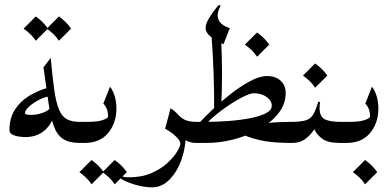

<svg xmlns="http://www.w3.org/2000/svg" viewBox="-20 -597 1620 802"><path d="M313.5 0Q268.6 0 243.4 -16.6Q218.3 -33.2 204.8 -70.1Q191.4 -106.9 182.6 -167.5Q173.8 -228 161.6 -315.4L191.9 -355.5Q199.2 -272.9 206.8 -220.5Q214.4 -168 226.6 -139.2Q238.8 -110.4 259.3 -99.1Q279.8 -87.9 313.5 -87.9Q326.7 -87.9 333.7 -74.5Q340.8 -61 340.8 -43.9Q340.8 -25.9 332.8 -12.9Q324.7 0 313.5 0ZM85 -24.4Q76.7 -24.4 60.8 -26.4Q44.9 -28.3 32.2 -34.7Q19.5 -41 19.5 -53.2Q19.5 -102.5 41.3 -137.5Q63 -172.4 99.4 -195.1Q135.7 -217.8 179.7 -230.5L184.1 -194.3Q161.6 -190.4 138.7 -177.7Q115.7 -165 100.1 -150.4Q84.5 -135.7 84.5 -126Q84.5 -119.6 91.8 -118.4Q99.1 -117.2 115.7 -117.2Q128.9 -117.2 146 -121.8Q163.1 -126.5 175.5 -133.5Q188 -140.6 187 -147.5L201.7 -101.6Q167 -24.4 85 -24.4ZM129.4 -528.3Q160.6 -506.3 180.2 -477.5L129.4 -426.8Q119.6 -441.9 106.7 -454.3Q93.8 -466.8 78.6 -477.5ZM226.1 -528.3Q257.3 -506.3 276.9 -477.5L226.1 -426.8Q216.3 -441.9 203.4 -454.3Q190.4 -466.8 175.3 -477.5Z M313.5 -87.9H344.2Q388.2 -87.9 409.9 -95.7Q431.6 -103.5 431.6 -110.8Q431.6 -125.5 427.2 -138.9Q422.9 -152.3 411.6 -164.1L439.5 -234.9Q453.6 -216.3 460 -192.1Q466.3 -168 466.3 -144Q466.3 -83.5 431.9 -41.7Q397.5 0 333.5 0H313.5Q301.3 0 295.4 -14.2Q289.6 -28.3 289.6 -45.4Q289.6 -62.5 295.4 -75.2Q301.3 -87.9 313.5 -87.9ZM362.3 71.3Q393.6 93.3 413.1 122.1L362.3 172.9Q352.5 157.7 339.6 145.3Q326.7 132.8 311.5 122.1ZM459 71.3Q490.2 93.3 509.8 122.1L459 172.9Q449.2 157.7 436.3 145.3Q423.3 132.8 408.2 122.1Z M479 145 482.4 138.2Q489.3 140.1 497.6 141.8Q505.9 143.6 519 143.6Q572.3 143.6 612.5 126Q652.8 108.4 679.7 83.5Q706.5 58.6 720 35.9Q733.4 13.2 733.4 2.9Q733.4 -9.8 713.1 -28.6Q692.9 -47.4 669.9 -59.1L692.4 -145Q722.7 -125.5 739 -96.7Q755.4 -67.9 755.4 -30.3Q755.4 22.5 737.3 72Q719.2 121.6 687.5 153.6Q655.8 185.5 615.2 185.5Q581.5 185.5 541.3 173.6Q501 161.6 479 145ZM799.3 -87.9Q814.5 -87.9 822 -74.5Q829.6 -61 829.6 -43.9Q829.6 -26.9 822 -13.4Q814.5 0 799.3 0Q775.9 0 756.3 -10.5Q736.8 -21 722.7 -35.6V-119.1Q742.7 -98.1 761.2 -93Q779.8 -87.9 799.3 -87.9Z M799.3 0Q788.6 0 783.4 -13.4Q778.3 -26.9 778.3 -43.9Q778.3 -61 783.4 -74.5Q788.6 -87.9 799.3 -87.9H834L846.2 0ZM895 -576.7 901.4 -572.8Q864.7 -503.9 939.9 -479.5L913.6 -412.1Q883.3 -425.3 861.1 -442.9Q838.9 -460.4 838.9 -480Q838.9 -496.1 850.6 -516.6Q862.3 -537.1 875.7 -554.4Q889.2 -571.8 895 -576.7ZM1095.2 -279.3Q1131.3 -279.3 1152.3 -259.8Q1173.3 -240.2 1173.3 -208.5Q1173.3 -162.1 1143.1 -123.8Q1112.8 -85.4 1064 -57.9Q1015.1 -30.3 957.5 -15.1Q899.9 0 845.2 0L833 -87.9Q886.7 -87.9 937 -91.8Q987.3 -95.7 1027.6 -103.8Q1067.9 -111.8 1091.6 -124.5Q1115.2 -137.2 1115.2 -155.3Q1115.2 -176.3 1093.8 -191.9Q1072.3 -207.5 1039.6 -207.5Q1024.4 -207.5 989.5 -189.5Q954.6 -171.4 914.1 -142.3Q873.5 -113.3 840.8 -79.6L810.5 -82Q831.5 -105 866.5 -138.2Q901.4 -171.4 942.4 -203.6Q983.4 -235.8 1023.7 -257.6Q1064 -279.3 1095.2 -279.3ZM874.5 -120.6Q876 -289.1 862.8 -457.5Q873 -451.2 883.3 -445.1Q893.6 -439 903.8 -433.1Q911.1 -290 903.8 -146.5Q896.5 -139.6 889.2 -133.3Q881.8 -127 874.5 -120.6ZM1062.5 -75.7Q1095.2 -84 1128.9 -85.9Q1162.6 -87.9 1192.9 -87.9Q1200.2 -87.9 1205.8 -75.7Q1211.4 -63.5 1211.4 -43.9Q1211.4 -22.9 1205.6 -11.5Q1199.7 0 1192.9 0Q1133.8 0 1087.4 -7.3Q1041 -14.6 992.7 -35.2ZM1053.7 -461.4Q1085 -439.5 1104.5 -410.6L1053.7 -359.9Q1043.9 -375 1031 -387.5Q1018.1 -399.9 1002.9 -410.6Z M1192.9 0Q1181.6 0 1175.8 -13.4Q1169.9 -26.9 1169.9 -43.9Q1169.9 -61 1175.8 -74.5Q1181.6 -87.9 1192.9 -87.9H1195.3Q1236.8 -87.9 1257.6 -94.5Q1278.3 -101.1 1288.8 -119.4Q1299.3 -137.7 1309.6 -172.4L1316.9 -170.9Q1314.9 -158.7 1314.9 -146.5Q1314.9 -109.4 1336.7 -98.6Q1358.4 -87.9 1404.8 -87.9H1407.2Q1419.4 -87.9 1424.6 -74.5Q1429.7 -61 1429.7 -43.9Q1429.7 -26.9 1424.8 -13.4Q1419.9 0 1407.2 0H1397.9Q1349.1 0 1325.2 -18.1Q1301.3 -36.1 1290.5 -62L1294.9 -60.5Q1280.3 -35.6 1257.1 -17.8Q1233.9 0 1202.6 0ZM1296.4 -332Q1327.6 -310.1 1347.2 -281.2L1296.4 -230.5Q1286.6 -245.6 1273.7 -258.1Q1260.7 -270.5 1245.6 -281.2Z M1407.7 -87.9H1438.5Q1482.4 -87.9 1504.2 -95.7Q1525.9 -103.5 1525.9 -110.8Q1525.9 -125.5 1521.5 -138.9Q1517.1 -152.3 1505.9 -164.1L1533.7 -234.9Q1547.9 -216.3 1554.2 -192.1Q1560.5 -168 1560.5 -144Q1560.5 -83.5 1526.1 -41.7Q1491.7 0 1427.7 0H1407.7Q1395.5 0 1389.6 -14.2Q1383.8 -28.3 1383.8 -45.4Q1383.8 -62.5 1389.6 -75.2Q1395.5 -87.9 1407.7 -87.9ZM1504.9 71.3Q1536.1 93.3 1555.7 122.1L1504.9 172.9Q1495.1 157.7 1482.2 145.3Q1469.2 132.8 1454.1 122.1Z"/></svg>

Font: Lateef
Style: Regular
Weight: 400
Designer: SIL International
Foundry: SIL International
Version: Version 4.200